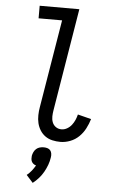

<svg xmlns="http://www.w3.org/2000/svg" viewBox="-64 -777 627 1066"><g transform="rotate(5 250.0 -243.5)"><path d="M293 8Q270 8 248 3Q226 -2 208.5 -14.5Q191 -27 179.5 -45.5Q168 -64 163 -85Q158 -106 158.5 -129.5Q159 -153 163 -175L244 -665H113V-735H334L240 -164Q237 -147 236.5 -129.5Q236 -112 242 -96.5Q248 -81 261.5 -71.5Q275 -62 293 -62Q309 -62 324 -70.5Q339 -79 349.5 -92.5Q360 -106 366.5 -121Q373 -136 377 -152L452 -133Q444 -106 430.5 -80Q417 -54 396 -33.5Q375 -13 347.5 -2.5Q320 8 293 8ZM160 248 123 207Q138 195 149.5 180.5Q161 166 170 150Q162 148 155.5 143Q149 138 145.5 131Q142 124 141.5 115.5Q141 107 142 99Q144 88 149 77.5Q154 67 162.5 59.5Q171 52 182 49Q193 46 204 46Q215 46 225 49Q235 52 241 59.5Q247 67 248.5 77.5Q250 88 248 99Q245 120 237.5 140.5Q230 161 219 180.5Q208 200 193 217Q178 234 160 248Z"/></g></svg>

Font: Iosevka Gothic
Style: Italic
Weight: 400
Italic angle: -9°
Monospace: yes
Designer: Belleve Invis
Foundry: Belleve Invis
Version: Version 15.5.1; ttfautohint (v1.8.4)